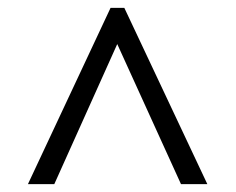

<svg xmlns="http://www.w3.org/2000/svg" viewBox="-20 -734 599 488"><path d="M51 -266 261 -714H296L507 -266H440L278 -622L118 -266Z"/></svg>

Font: Noto Serif
Style: Italic
Weight: 400
Italic angle: -12°
Designer: Monotype Design Team
Foundry: Monotype Imaging Inc.
Version: Version 2.013